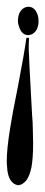

<svg xmlns="http://www.w3.org/2000/svg" viewBox="-20 -550 134 568"><path d="M64 -446Q44 -446 36 -472Q33 -480 33 -488V-489Q34 -519 54 -528Q59 -530 64 -530Q84 -530 92 -504Q94 -496 94 -488Q94 -458 73 -448Q68 -447 64 -446ZM33 -2Q18 -5 10 -19Q2 -33 1 -56Q0 -65 0 -73Q0 -110 10 -171Q16 -210 33 -294Q53 -398 58 -438H66Q65 -423 65 -405.5Q65 -388 75 -209Q77 -188 77 -172Q78 -146 78 -127Q78 -82 73 -55Q68 -31 59 -18Q48 -3 33 -2Z"/></svg>

Font: Maria
Style: Christmas
Weight: 400
Designer: Muhammad Yoni
Version: Version 001.000